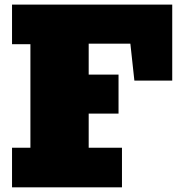

<svg xmlns="http://www.w3.org/2000/svg" viewBox="-20 -797 770 817"><path d="M31.2 0V-168.5H109.4V-608.9H31.2V-777.3H712.9V-454.1H551.8L534.7 -611.3H357.4V-479.5H484.4V-313.5H357.4V-168.5H499V0Z"/></svg>

Font: Bevan
Style: Regular
Weight: 400
Designer: Vernon Adams
Foundry: Vernon Adams
Version: Version 2.100; ttfautohint (v1.8.3)